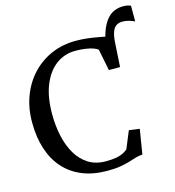

<svg xmlns="http://www.w3.org/2000/svg" viewBox="-126 -979 999 1096"><g transform="rotate(-15 373.5 -431.0)"><path d="M595.6 -540.7 560.1 -573.5 550.4 -694.1Q563.8 -760.8 585.4 -799.9Q607 -839 635.9 -856.1Q664.9 -873.2 700.3 -873.2Q716 -873.2 726.9 -871Q737.8 -868.7 746.7 -865.2V-771.7Q733.5 -778.5 714.5 -784.1Q695.5 -789.7 673.8 -789.7Q654.4 -789.7 639.6 -780.3Q624.7 -770.9 615.9 -748.1Q607 -725.2 604.4 -684.9ZM373.5 11Q290 11 225.7 -15.4Q161.3 -41.9 117.5 -91.3Q73.7 -140.7 51.3 -210.4Q28.9 -280.1 28.9 -366.6Q28.9 -452.2 56.2 -523.1Q83.4 -593.9 132.4 -645.4Q181.4 -696.9 246.9 -724.9Q312.5 -752.8 389.3 -752.8Q423.8 -752.8 455.2 -749.1Q486.6 -745.5 514.1 -740.5Q541.7 -735.5 564.9 -730.9Q588.1 -726.3 605.3 -724.2L596 -542.5H529.7L504.4 -669.3Q496.4 -676.7 478.7 -683.2Q460.9 -689.7 434.1 -693.9Q407.3 -698.2 371.9 -698.2Q309.2 -698.2 259.3 -661.8Q209.5 -625.4 180.5 -555.1Q151.5 -484.8 151.5 -382.6Q151.5 -313.1 165.2 -251.7Q178.9 -190.4 206.7 -143.6Q234.5 -96.8 277.3 -70.3Q320 -43.8 378 -43.8Q416 -43.8 440.8 -48.4Q465.6 -53 481.3 -61.1Q497 -69.3 508.7 -79L550.8 -181.2L613.2 -173L589.6 -27Q568.4 -26.1 548.8 -20.1Q529.2 -14.1 506 -6.9Q482.8 0.3 450.9 5.6Q419.1 11 373.5 11Z"/></g></svg>

Font: Merriweather Light
Style: Regular
Weight: 300
Designer: Eben Sorkin
Foundry: Eben Sorkin
Version: Version 2.100